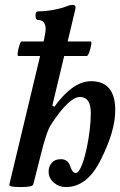

<svg xmlns="http://www.w3.org/2000/svg" viewBox="-20 -745 487 778"><path d="M66 13Q42 13 29 11Q16 9 18 2L159 -587Q165 -616 165 -626Q165 -664 134 -664Q127 -664 125 -673Q123 -682 125 -690.5Q127 -699 134 -699Q163 -699 196.5 -705Q230 -711 254 -721Q262 -724 266.5 -724.5Q271 -725 274 -725Q286 -725 286 -716Q286 -712 285.5 -709Q285 -706 284 -702L192 -317L200 -312Q275 -416 349 -416Q447 -416 447 -298Q447 -215 390 -101Q335 13 247 13Q219 13 198 -5Q177 -23 177 -50Q177 -70 189.5 -85Q202 -100 226 -100Q255 -100 264 -73Q273 -44 287 -44Q300 -44 314 -82Q324 -109 331.5 -145Q339 -181 343.5 -218.5Q348 -256 348 -287Q348 -352 304 -352Q260 -352 188 -242Q169 -215 145 -117L115 2Q112 13 66 13ZM54 -518Q50 -518 52 -533Q54 -548 59 -562.5Q64 -577 68 -577H347Q352 -577 349.5 -562.5Q347 -548 341.5 -533Q336 -518 331 -518Z"/></svg>

Font: Junicode
Style: Bold Italic
Weight: 700
Italic angle: -11°
Designer: Peter S. Baker
Version: Version 2.100; ttfautohint (v1.8.4)